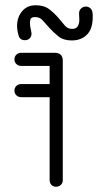

<svg xmlns="http://www.w3.org/2000/svg" viewBox="-20 -711 373 731"><path d="M61 -341Q50 -341 42.5 -348Q35 -355 35 -366Q35 -377 42.5 -384Q50 -391 61 -391H169V-460H61Q50 -460 42.5 -467Q35 -474 35 -485Q35 -496 42.5 -503Q50 -510 61 -510H188Q219 -510 219 -480V-25Q219 -14 211.5 -7Q204 0 193 0Q183 0 176 -7Q169 -14 169 -25V-341ZM281 -660Q281 -671 288.5 -678.5Q296 -686 307 -686Q317 -686 324 -679.5Q331 -673 332 -664Q333 -659 333 -654.5Q333 -650 333 -646Q333 -601 311 -579Q289 -557 253 -557Q222 -557 202.5 -572.5Q183 -588 167 -606Q153 -622 142 -634Q131 -646 114 -646Q102 -646 98 -641Q94 -636 94 -622Q94 -612 99 -591Q100 -587 100 -583Q100 -572 93 -565Q86 -558 75 -558Q56 -558 51 -575Q45 -596 45 -612Q45 -645 64 -668Q83 -691 116 -691Q148 -691 168 -675.5Q188 -660 204 -641Q217 -625 227.5 -613Q238 -601 254 -601Q270 -601 276 -611Q282 -621 282 -635Q282 -649 281 -660Z"/></svg>

Font: Libertine Sup
Style: Regular
Weight: 400
Designer: Bastien Sozeau
Foundry: NBR — Bastien Sozeau
Version: Version 2.003; ttfautohint (v1.8.4.7-5d5b);gftools[0.9.33]